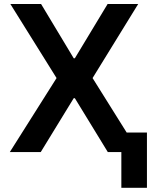

<svg xmlns="http://www.w3.org/2000/svg" viewBox="-20 -747 742 943"><path d="M662.3 0H509.6L347.7 -264.6H342L180 0H28.1L257.8 -363.6L30.9 -727.3H181.8L342 -460.9H347.7L508.5 -727.3H658.7L434.7 -363.6ZM701.7 175.4H576V-95.9H701.7Z"/></svg>

Font: Linik Sans SemiBold
Style: Regular
Weight: 600
Designer: Rasmus Andersson (font), Cristiano Sobral (main changes)
Foundry: rsms
Version: Version 3.018;June 1, 2022;FontCreator 14.0.0.2814 64-bit; t